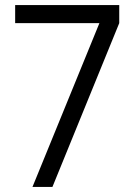

<svg xmlns="http://www.w3.org/2000/svg" viewBox="-20 -740 542 760"><path d="M108.5 0 373.5 -648.5H40V-720H452V-648.5L187.5 0Z"/></svg>

Font: Manrope ExtraLight
Style: Regular
Weight: 400
Version: Version 4.504